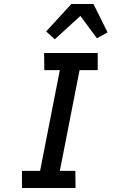

<svg xmlns="http://www.w3.org/2000/svg" viewBox="-20 -933 590 953"><path d="M355 0H89V-85H179L277 -585H200L199 -670H465V-585H375L277 -85H354ZM252 -738 209 -777 334 -913H444L514 -772L461 -743L379 -854Z"/></svg>

Font: Lode Dark Term
Style: Bold Italic
Weight: 700
Italic angle: -11°
Monospace: yes
Designer: Belleve Invis
Foundry: Belleve Invis
Version: Version 29.2.0